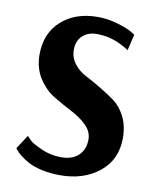

<svg xmlns="http://www.w3.org/2000/svg" viewBox="-78 -721 647 793"><g transform="rotate(10 246.0 -324.5)"><path d="M228 11Q186 11 150.5 3Q115 -5 94 -16.5Q73 -28 58 -40Q43 -52 37 -60L31 -68L69 -126Q75 -119 86 -108.5Q97 -98 136 -80.5Q175 -63 219 -63Q266 -63 292 -88Q318 -113 318 -154Q318 -188 291 -214Q264 -240 226 -259.5Q188 -279 150 -302Q112 -325 85 -367Q58 -409 58 -466Q58 -555 116.5 -607.5Q175 -660 269 -660Q309 -660 349 -648.5Q389 -637 409 -626L429 -614L413 -546Q348 -590 278 -590Q240 -590 217 -568.5Q194 -547 194 -509Q194 -477 213.5 -451.5Q233 -426 262 -411Q291 -396 325.5 -375.5Q360 -355 389 -334Q418 -313 437.5 -274.5Q457 -236 457 -185Q457 -94 391.5 -41.5Q326 11 228 11Z"/></g></svg>

Font: Arsenal
Style: Bold
Weight: 700
Designer: Andrij Shevchenko
Foundry: Stairsfor
Version: Version 2.001;PS 002.001;hotconv 1.0.88;makeotf.lib2.5.64775